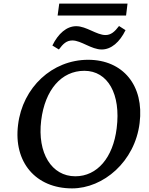

<svg xmlns="http://www.w3.org/2000/svg" viewBox="-20 -1032 826 1063"><path d="M379 11C552 11 727 -137 753 -351C779 -558 661 -701 468 -701C269 -701 105 -548 80 -341C54 -134 178 11 379 11ZM208 -365C229 -535 320 -640 447 -640C577 -640 650 -511 626 -322C606 -159 518 -56 397 -56C266 -56 186 -184 208 -365ZM270 -780 306 -758C329 -789 348 -808 381 -808C429 -808 486 -758 543 -758C596 -758 643 -799 675 -865L639 -888C615 -856 594 -838 564 -838C515 -838 458 -887 402 -887C349 -887 302 -846 270 -780ZM299 -946H678L686 -1012H308Z"/></svg>

Font: TPK Tissa Web Medium
Style: Italic
Weight: 500
Italic angle: -7°
Designer: Jacques Le Bailly, Suppakit Chalermlarp | Katatrad Co.,Ltd.
Foundry: Jacques Le Bailly, Cadson Demak Co.,Ltd.
Version: Version 5.000;Glyphs 3.1.2 (3151)